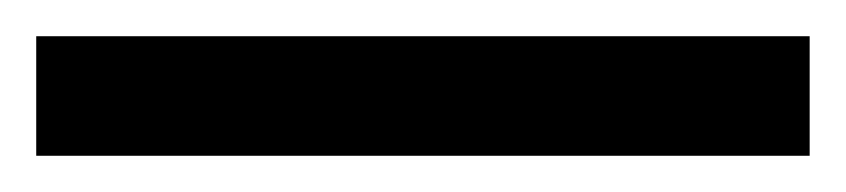

<svg xmlns="http://www.w3.org/2000/svg" viewBox="-22 70 467 106"><path d="M425 156H-2V90H425Z"/></svg>

Font: Noto Sans Display SemiBold
Style: Regular
Weight: 600
Designer: Monotype Design Team
Foundry: Monotype Imaging Inc.
Version: Version 2.003